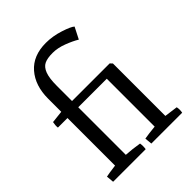

<svg xmlns="http://www.w3.org/2000/svg" viewBox="-218 -909 1034 1034"><g transform="rotate(-45 298.5 -392.5)"><path d="M37.1 0 33.2 -43Q50.3 -46.9 106 -54.2V-416.5H33.2Q30.8 -432.6 35.6 -456.1L106 -463.9V-564Q106 -663.1 158.9 -724.1Q211.9 -785.2 309.6 -785.2Q361.3 -785.2 414.3 -768.1Q467.3 -751 481.4 -737.8L447.8 -671.9Q418.9 -689.5 377.2 -705.3Q335.4 -721.2 297.4 -721.2Q256.3 -721.2 233.9 -710.2Q211.4 -699.2 199.7 -668.2Q188 -637.2 188 -579.1V-463.9H474.6L486.8 -451.2V-51.8Q556.2 -43 563 -41.5Q567.4 -21 563 0H328.1L324.2 -41.5Q354.5 -46.9 405.3 -51.8V-416.5H188V-54.2Q235.8 -51.3 285.2 -43Q288.6 -21.5 285.2 0Z"/></g></svg>

Font: Fjord
Style: One
Weight: 400
Designer: Viktoriya Grabowska
Foundry: Viktoriya Grabowska
Version: Version 1.002